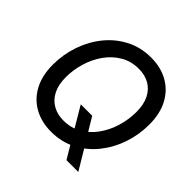

<svg xmlns="http://www.w3.org/2000/svg" viewBox="-201 -919 1165 1165"><g transform="rotate(45 382.0 -336.0)"><path d="M351.6 -234.9H449.7L509.8 -135.3L536.1 -92.8L631.3 65.9H529.8L466.8 -39.6L445.3 -77.1ZM341.8 10.3Q257.8 10.3 194.6 -25.4Q131.3 -61 96.4 -127.2Q61.5 -193.4 61.5 -285.6Q61.5 -372.6 89.1 -453.6Q116.7 -534.7 168.2 -598.6Q219.7 -662.6 292 -700.2Q364.3 -737.8 453.1 -737.8Q537.6 -737.8 600.3 -702.1Q663.1 -666.5 698 -600.6Q732.9 -534.7 732.9 -442.4Q732.9 -354.5 705.3 -273.4Q677.7 -192.4 626.2 -128.4Q574.7 -64.5 502.7 -27.1Q430.7 10.3 341.8 10.3ZM346.2 -90.8Q411.6 -90.8 463.1 -120.8Q514.6 -150.9 550.5 -201.7Q586.4 -252.4 605 -314.7Q623.5 -377 623.5 -440.9Q623.5 -504.9 601.6 -548.6Q579.6 -592.3 540.3 -614.5Q501 -636.7 448.7 -636.7Q383.3 -636.7 331.8 -606.4Q280.3 -576.2 244.4 -525.6Q208.5 -475.1 189.7 -413.1Q170.9 -351.1 170.9 -287.1Q170.9 -223.1 193.1 -179.4Q215.3 -135.7 254.9 -113.3Q294.4 -90.8 346.2 -90.8Z"/></g></svg>

Font: Inter 17pt Medium
Style: Italic
Weight: 500
Italic angle: -9.3988°
Version: Version 4.001;git-66647c0bb